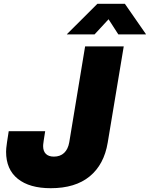

<svg xmlns="http://www.w3.org/2000/svg" viewBox="-20 -969 780 1000"><path d="M244.1 11.2Q133.8 11.2 72.8 -37.6Q11.7 -86.4 11.7 -178.7Q11.7 -187 12.7 -197.8Q13.7 -208.5 16.6 -228.8Q19.5 -249 25.4 -285.6H215.3Q210 -253.4 207.8 -238Q205.6 -222.7 205.1 -217Q204.6 -211.4 204.6 -208.5Q204.6 -181.6 219 -167.5Q233.4 -153.3 260.7 -153.3Q293.5 -153.3 314 -172.6Q334.5 -191.9 340.8 -228.5L423.3 -727.5H624.5L541 -226.1Q522 -111.8 447 -50.3Q372.1 11.2 244.1 11.2ZM472.7 -790H328.6V-791L487.3 -949.2H630.4L740.2 -791L739.7 -790H596.2L545.4 -868.7Z"/></svg>

Font: Inter 28pt Black
Style: Italic
Weight: 900
Italic angle: -9.3988°
Designer: Rasmus Andersson
Foundry: rsms
Version: Version 4.001;git-66647c0bb